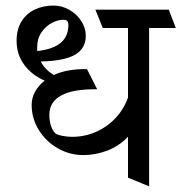

<svg xmlns="http://www.w3.org/2000/svg" viewBox="-20 -614 646 684"><path d="M606.4 -514.2H511.2V49.8L436 19V-127Q404.8 -93.8 362.5 -77.6Q320.3 -61.5 277.3 -61.5Q228 -61.5 185.5 -85.9Q143.1 -110.4 117.9 -151.4Q92.8 -192.4 92.8 -240.2Q92.8 -265.6 105.2 -287.8Q117.7 -310.1 139.2 -326.7Q92.8 -346.7 65.9 -383.8Q39.1 -420.9 39.1 -468.3Q39.1 -509.8 56.9 -538.1Q74.7 -566.4 104.5 -580.3Q134.3 -594.2 170.4 -594.2Q200.7 -594.2 227.3 -578.9Q253.9 -563.5 269.8 -538.6Q285.6 -513.7 285.6 -486.8Q285.6 -440.4 246.3 -418.5Q207 -396.5 125 -395Q140.1 -366.2 171.4 -346.7Q219.7 -369.1 290 -367.7L326.2 -295.9Q242.2 -297.4 199 -274.4Q155.8 -251.5 155.8 -205.1Q155.8 -183.1 161.6 -165.5Q167.5 -147.9 177.7 -138.7Q183.6 -133.8 202.1 -130.1Q220.7 -126.5 236.3 -126.5Q281.2 -126.5 321.5 -144Q361.8 -161.6 391.6 -193.4Q421.4 -225.1 436 -266.6V-514.2H346.2L319.8 -579.6H581.1ZM112.3 -443.4Q112.3 -436 112.8 -432.1Q168.9 -438.5 196.3 -461.4Q223.6 -484.4 223.6 -524.9Q223.6 -535.6 218.8 -540Q215.8 -542 212.9 -542.7Q210 -543.5 203.6 -543.5Q186.5 -543.5 165 -532.5Q143.6 -521.5 127.9 -499Q112.3 -476.6 112.3 -443.4Z"/></svg>

Font: Vesper Libre
Style: Regular
Weight: 400
Designer: Robert Keller & Kimya Gandhi
Foundry: Mota Italic
Version: Version 1.058